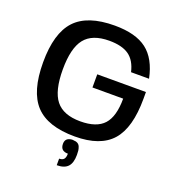

<svg xmlns="http://www.w3.org/2000/svg" viewBox="-165 -849 1099 1205"><g transform="rotate(20 385.0 -246.0)"><path d="M395 -307.1V-395H720.2V-350.1Q720.2 -156.2 642.8 -68.1Q565.4 20 395 20Q213.4 20 131.6 -67.9Q49.8 -155.8 49.8 -350.1Q49.8 -544.4 131.6 -632.3Q213.4 -720.2 395 -720.2Q535.2 -720.2 609.6 -663.1Q684.1 -606 710 -480H589.8Q572.8 -553.7 526.6 -586.4Q480.5 -619.1 395 -619.1Q281.7 -619.1 231.4 -555.9Q181.2 -492.7 181.2 -350.1Q181.2 -207.5 231.4 -144.3Q281.7 -81.1 395 -81.1Q503.4 -81.1 551.8 -134.3Q600.1 -187.5 600.1 -307.1ZM395 43.9V44.9Q412.6 44.9 424.1 51.5Q435.5 58.1 440.4 70.8Q445.3 83.5 446.8 95Q448.2 106.4 448.2 124Q448.2 178.2 424.6 203.1Q400.9 228 351.1 228V184.1Q372.6 184.1 382.3 172.9Q392.1 161.6 392.1 136.2Q341.8 136.2 341.8 87.9Q341.8 43.9 395 43.9Z"/></g></svg>

Font: Fivo Sans Modern Med
Style: Regular
Weight: 450
Designer: Alexander Slobzheninov
Foundry: Alexander Slobzheninov
Version: 1.0